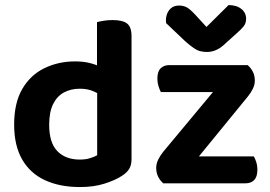

<svg xmlns="http://www.w3.org/2000/svg" viewBox="-20 -740 1090 775"><path d="M372.2 -113.3V-419L510.9 -419.3V-96.5Q510.9 -73.5 501.1 -57.7Q491.3 -41.9 470 -28.9Q444 -12 401.1 1.5Q358.2 15 302.9 15Q221 15 161.4 -12.7Q101.8 -40.3 69.4 -96.4Q37.1 -152.6 37.1 -236.9Q37.1 -324.6 69.9 -380.9Q102.7 -437.2 159 -464.7Q215.3 -492.2 283.9 -492.2Q320.3 -492.2 349.3 -483.8Q378.4 -475.4 396.4 -464.1V-347.8Q381.4 -360.9 357.5 -371.4Q333.6 -381.9 302.5 -381.9Q266.1 -381.9 238 -366.8Q210 -351.6 194.2 -319.5Q178.5 -287.4 178.5 -236.2Q178.5 -163.7 211.6 -129.8Q244.7 -95.9 301.9 -95.9Q325.7 -95.9 343.2 -101.4Q360.8 -106.9 372.2 -113.3ZM510.9 -391.4 371.5 -391V-650.6Q380.5 -653.3 397.6 -656.1Q414.7 -659 434.3 -659Q474.7 -659 492.8 -645.2Q510.9 -631.4 510.9 -593.9ZM694.1 0H639Q626.1 -11.3 618.3 -27Q610.5 -42.8 610.5 -62.1Q610.5 -79.3 618.6 -95.8Q626.8 -112.2 638.4 -126.8L930.2 -477.2H979.7Q993 -465.6 1000.8 -450Q1008.6 -434.4 1008.6 -414.8Q1008.6 -397.8 1000.6 -381.6Q992.6 -365.3 980.3 -350.3ZM952.2 -477.2V-368.3H629.4Q624.5 -377.2 619.8 -391.9Q615.2 -406.5 615.2 -422.4Q615.2 -451.3 628.4 -464.2Q641.7 -477.2 663 -477.2ZM675.4 0V-108.6H1004.6Q1009.6 -100.6 1014.2 -86.2Q1018.9 -71.7 1018.9 -54.8Q1018.9 -26.2 1005.9 -13.1Q993 0 970.7 0ZM770.2 -678.4 813.4 -631.2 902.7 -719.6Q935.2 -719.3 954.3 -703.8Q973.4 -688.4 973.4 -664.5Q973.4 -646.2 963.4 -633.6Q953.5 -621 933.2 -603.7L882.1 -557.5Q866.2 -543.5 849.6 -536.9Q833 -530.2 815 -530.2Q800.1 -530.2 787.6 -533.6Q775.1 -536.9 761.7 -546.2Q748.3 -555.5 728.4 -572.7L650.6 -646.6Q648 -662.5 652.7 -679Q657.3 -695.4 669.8 -706.5Q682.2 -717.6 702.8 -717.6Q720.4 -717.6 734.2 -710.1Q748 -702.6 770.2 -678.4Z"/></svg>

Font: Baloo Tammudu 2
Style: Regular
Weight: 400
Designer: Maithili Shingre, Omkar Shende and Ek Type
Foundry: Ek Type
Version: Version 1.700